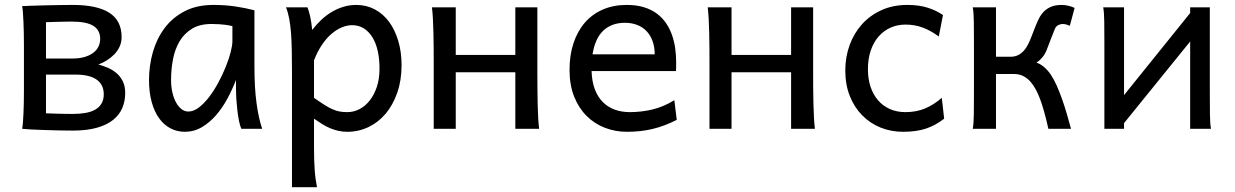

<svg xmlns="http://www.w3.org/2000/svg" viewBox="-20 -528 5062 787"><path d="M168.5 -63.5Q173.3 -63.5 185.8 -63Q198.2 -62.5 213.9 -62Q229.5 -61.5 246.8 -61.3Q264.2 -61 278.3 -61Q305.7 -61 329.1 -64.9Q352.5 -68.8 369.4 -78.1Q386.2 -87.4 395.8 -103Q405.3 -118.7 405.3 -141.6Q405.3 -181.2 376 -201.7Q346.7 -222.2 290.5 -222.2H168.5ZM493.2 -146.5Q493.2 -113.8 481.4 -85.7Q469.7 -57.6 444.1 -36.9Q418.5 -16.1 377.4 -4.4Q336.4 7.3 278.3 7.3Q252.4 7.3 221.4 6.6Q190.4 5.9 161.1 4.9Q131.8 3.9 107.7 2.7Q83.5 1.5 70.8 0Q72.8 -10.3 74 -26.4Q75.2 -42.5 76.2 -63Q77.1 -83.5 77.6 -107.2Q78.1 -130.9 78.1 -156.2V-341.8Q78.1 -366.7 77.6 -391.4Q77.1 -416 76.2 -437.3Q75.2 -458.5 74 -475.6Q72.8 -492.7 70.8 -502.9Q82 -503.4 107.7 -504.4Q133.3 -505.4 164.1 -506.1Q194.8 -506.8 225.8 -507.3Q256.8 -507.8 278.3 -507.8Q377.9 -507.8 428.2 -475.6Q478.5 -443.4 478.5 -376Q478.5 -354.5 470.2 -336.7Q461.9 -318.8 448.2 -304.9Q434.6 -291 417.7 -280.5Q400.9 -270 383.3 -263.7Q402.8 -258.3 422.4 -250Q441.9 -241.7 457.8 -228Q473.6 -214.4 483.4 -194.6Q493.2 -174.8 493.2 -146.5ZM168.5 -288.1H275.9Q305.2 -288.1 326.7 -294.4Q348.1 -300.8 362.5 -311.8Q377 -322.8 383.8 -337.4Q390.6 -352.1 390.6 -368.7Q390.6 -404.3 362.8 -421.9Q335 -439.5 273.4 -439.5Q263.7 -439.5 248 -439.2Q232.4 -439 216.6 -438.5Q200.7 -438 187.3 -437.7Q173.8 -437.5 168.5 -437Z M932.6 -420.9Q926.8 -422.4 919.4 -423.8Q912.1 -425.3 902.1 -426.5Q892.1 -427.7 878.7 -428.7Q865.2 -429.7 847.2 -429.7Q799.3 -429.7 767.3 -410.4Q735.4 -391.1 716.3 -359.1Q697.3 -327.1 689.2 -285.6Q681.2 -244.1 681.2 -200.2Q681.2 -171.9 686.8 -148.2Q692.4 -124.5 702.1 -107.2Q711.9 -89.8 724.6 -80.3Q737.3 -70.8 752 -70.8Q773.4 -70.8 795.2 -87.4Q816.9 -104 836.9 -130.1Q856.9 -156.2 874.5 -188.7Q892.1 -221.2 905 -253.2Q918 -285.2 925.3 -313.5Q932.6 -341.8 932.6 -358.9ZM969.2 0Q963.9 -11.7 959.7 -32.2Q955.6 -52.7 952.9 -75.9Q950.2 -99.1 948.7 -122.1Q947.3 -145 947.3 -161.1V-200.2Q932.6 -162.1 912.4 -124.3Q892.1 -86.4 866 -56.2Q839.8 -25.9 807.6 -6.8Q775.4 12.2 737.3 12.2Q706.5 12.2 679.7 -1.5Q652.8 -15.1 633.1 -42Q613.3 -68.8 602.1 -108.6Q590.8 -148.4 590.8 -200.2Q590.8 -258.3 606.4 -313.7Q622.1 -369.1 654.3 -412.4Q686.5 -455.6 736.3 -481.7Q786.1 -507.8 854.5 -507.8Q901.9 -507.8 943.8 -501.7Q985.8 -495.6 1022.9 -485.8V-258.8Q1022.9 -166.5 1031.7 -103.8Q1040.5 -41 1054.7 0Z M1267.1 -127Q1292 -109.4 1310.3 -97.9Q1328.6 -86.4 1343.8 -79.8Q1358.9 -73.2 1372.8 -70.8Q1386.7 -68.4 1403.8 -68.4Q1429.7 -68.4 1453.4 -80.6Q1477.1 -92.8 1495.4 -116Q1513.7 -139.2 1524.7 -172.1Q1535.6 -205.1 1535.6 -246.6Q1535.6 -287.1 1528.1 -320.1Q1520.5 -353 1505.9 -376.2Q1491.2 -399.4 1470.5 -412.1Q1449.7 -424.8 1423.3 -424.8Q1402.3 -424.8 1380.4 -415.5Q1358.4 -406.2 1337.6 -388.2Q1316.9 -370.1 1298.8 -343Q1280.8 -315.9 1267.1 -280.8ZM1176.8 -236.8Q1176.8 -282.2 1176 -321Q1175.3 -359.9 1172.9 -392.3Q1170.4 -424.8 1165.5 -451.2Q1160.6 -477.5 1152.3 -498H1240.2Q1245.6 -485.4 1251 -462.2Q1256.3 -439 1259.8 -405.3Q1276.9 -427.7 1297.1 -446.8Q1317.4 -465.8 1340.1 -479.2Q1362.8 -492.7 1387.9 -500.2Q1413.1 -507.8 1440.4 -507.8Q1481.9 -507.8 1516.4 -489.5Q1550.8 -471.2 1575 -438.2Q1599.1 -405.3 1612.5 -360.1Q1626 -314.9 1626 -261.2Q1626 -198.7 1608.4 -148.2Q1590.8 -97.7 1560.8 -62Q1530.8 -26.4 1490.2 -7.1Q1449.7 12.2 1403.8 12.2Q1384.3 12.2 1366.9 8.3Q1349.6 4.4 1333.3 -2.4Q1316.9 -9.3 1300.8 -19.3Q1284.7 -29.3 1267.1 -41.5V73.2Q1267.1 102.5 1267.8 126.2Q1268.6 149.9 1270 169.9Q1271.5 189.9 1273.9 206.8Q1276.4 223.6 1279.3 239.3H1176.8Z M1757.8 -258.8Q1757.8 -294.4 1757.6 -329.1Q1757.3 -363.8 1756.6 -394.8Q1755.9 -425.8 1754.4 -452.4Q1752.9 -479 1750.5 -498H1848.1V-302.7H2092.3V-498H2182.6V-239.3Q2182.6 -203.6 2182.9 -168.9Q2183.1 -134.3 2183.8 -103Q2184.6 -71.8 2186 -45.4Q2187.5 -19 2189.9 0H2092.3V-231.9H1848.1V0H1757.8Z M2404.8 -236.8Q2406.2 -193.8 2418.2 -162.1Q2430.2 -130.4 2450.9 -109.6Q2471.7 -88.9 2499.8 -78.6Q2527.8 -68.4 2561 -68.4Q2608.4 -68.4 2653.8 -79.1Q2699.2 -89.8 2744.1 -117.2L2753.9 -36.6Q2728 -23.4 2703.1 -14.2Q2678.2 -4.9 2653.3 1Q2628.4 6.8 2602.8 9.5Q2577.1 12.2 2548.8 12.2Q2502 12.2 2459.5 -4.2Q2417 -20.5 2384.8 -52.5Q2352.5 -84.5 2333.5 -131.8Q2314.5 -179.2 2314.5 -241.7Q2314.5 -302.2 2330.8 -351.3Q2347.2 -400.4 2377.4 -435.3Q2407.7 -470.2 2451.2 -489Q2494.6 -507.8 2548.8 -507.8Q2588.9 -507.8 2619.6 -498.3Q2650.4 -488.8 2672.9 -471.9Q2695.3 -455.1 2710.4 -432.6Q2725.6 -410.2 2734.6 -384.3Q2743.7 -358.4 2747.6 -330.3Q2751.5 -302.2 2751.5 -274.9V-255.9Q2751.5 -243.7 2751 -236.8ZM2663.6 -305.2Q2663.6 -336.4 2654.5 -360.6Q2645.5 -384.8 2629.2 -401.4Q2612.8 -418 2590.3 -426.3Q2567.9 -434.6 2541.5 -434.6Q2487.8 -434.6 2453.6 -403.1Q2419.4 -371.6 2408.7 -305.2Z M2888.2 -258.8Q2888.2 -294.4 2887.9 -329.1Q2887.7 -363.8 2887 -394.8Q2886.2 -425.8 2884.8 -452.4Q2883.3 -479 2880.9 -498H2978.5V-302.7H3222.7V-498H3313V-239.3Q3313 -203.6 3313.2 -168.9Q3313.5 -134.3 3314.2 -103Q3314.9 -71.8 3316.4 -45.4Q3317.9 -19 3320.3 0H3222.7V-231.9H2978.5V0H2888.2Z M3828.1 -378.4Q3794.9 -402.8 3762.2 -415Q3729.5 -427.2 3691.4 -427.2Q3658.7 -427.2 3630.6 -414.8Q3602.5 -402.3 3581.8 -378.9Q3561 -355.5 3549.3 -321.3Q3537.6 -287.1 3537.6 -244.1Q3537.6 -204.6 3548.3 -172.4Q3559.1 -140.1 3579.1 -116.9Q3599.1 -93.8 3627.4 -81.1Q3655.8 -68.4 3691.4 -68.4Q3735.8 -68.4 3772 -83.5Q3808.1 -98.6 3840.3 -127L3850.1 -41.5Q3831.5 -27.3 3813.2 -17.3Q3794.9 -7.3 3774.9 -0.7Q3754.9 5.9 3731.9 9Q3709 12.2 3681.6 12.2Q3632.3 12.2 3589.4 -5.1Q3546.4 -22.5 3514.2 -55.2Q3481.9 -87.9 3463.4 -134.3Q3444.8 -180.7 3444.8 -239.3Q3444.8 -294.4 3462.6 -343.3Q3480.5 -392.1 3513.4 -428.7Q3546.4 -465.3 3593.5 -486.6Q3640.6 -507.8 3698.7 -507.8Q3747.6 -507.8 3783 -496.3Q3818.4 -484.9 3845.2 -466.3Z M4062.5 -295.4H4123.5Q4131.8 -295.4 4141.1 -297.6Q4150.4 -299.8 4159.7 -305.7Q4168.9 -311.5 4177.7 -321.3Q4186.5 -331.1 4194.3 -346.7Q4200.7 -359.4 4207.5 -377L4221.2 -412.1Q4228 -429.7 4235.4 -445.6Q4242.7 -461.4 4250.5 -471.2Q4264.6 -489.3 4284.2 -498.5Q4303.7 -507.8 4331.1 -507.8Q4345.2 -507.8 4359.4 -504.4Q4373.5 -501 4384.8 -495.6L4365.2 -422.4Q4359.4 -424.8 4351.8 -427.2Q4344.2 -429.7 4335.9 -429.7Q4326.7 -429.7 4317.6 -425Q4308.6 -420.4 4304.2 -410.2Q4297.4 -394.5 4288.6 -371.1Q4279.8 -347.7 4270 -322.3Q4263.2 -305.7 4252.7 -293Q4242.2 -280.3 4228.5 -271Q4243.7 -266.6 4259 -253.7Q4274.4 -240.7 4287.1 -222.2Q4300.3 -202.1 4311.8 -176.3Q4323.2 -150.4 4333.5 -121.3Q4343.8 -92.3 4352.8 -61.3Q4361.8 -30.3 4370.1 0H4277.3Q4268.6 -38.6 4260.3 -68.6Q4252 -98.6 4243.2 -122.1Q4234.4 -145.5 4224.9 -162.6Q4215.3 -179.7 4204.1 -192.9Q4191.9 -207 4175 -215.8Q4158.2 -224.6 4138.2 -224.6H4062.5V0H3967.3Q3971.2 -20.5 3971.7 -59.3Q3972.2 -98.1 3972.2 -148.9V-349.1Q3972.2 -399.9 3971.7 -438.7Q3971.2 -477.5 3967.3 -498H4062.5Z M4587.4 -498V-138.2L4858.4 -474.6V-498H4939V-148.9Q4939 -98.1 4939.5 -59.3Q4939.9 -20.5 4943.8 0H4858.4V-357.9L4587.4 -23.4V0H4506.8V-349.1Q4506.8 -399.9 4506.3 -438.7Q4505.9 -477.5 4502 -498Z"/></svg>

Font: Andika CyrE
Style: Regular
Weight: 400
Designer: Victor Gaultney, Annie Olsen, Julie Remington, Don Collingsworth, Eric Hays, Becca Hirsbrunner
Foundry: SIL International
Version: Version 5.000